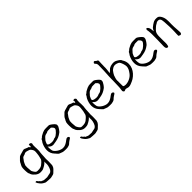

<svg xmlns="http://www.w3.org/2000/svg" viewBox="191 -1879 3220 3220"><g transform="rotate(-45 1801.5 -268.5)"><path d="M414 -237Q414 -237 419 -272Q422 -292 423 -309Q424 -327 424 -334Q424 -341 421 -355Q418 -368 413 -374Q407 -384 402 -391Q390 -407 388 -408Q378 -417 374 -418Q366 -420 351 -426Q343 -429 324 -434Q310 -437 306 -437Q298 -437 293 -436Q286 -436 283 -434Q273 -428 261 -423Q240 -417 237 -416H236Q233 -415 223 -411L222 -410Q216 -407 210 -402H209Q203 -397 193 -379Q180 -362 168 -345Q160 -332 151 -310Q140 -283 140 -282Q138 -269 138 -236Q138 -230 141 -197Q144 -168 144 -161Q143 -152 149 -141Q158 -123 161 -119Q173 -104 174 -100Q176 -96 189 -84Q196 -78 204 -76Q209 -74 222 -74Q264 -73 287 -79.5Q310 -86 326.5 -97.5Q343 -109 366 -131Q389 -153 398 -172Q402 -181 414 -237ZM410 -79Q413 -100 412 -101Q411 -105 407 -100Q401 -92 394 -86Q381 -74 371 -67Q361 -59 342 -49Q309 -30 301 -28Q276 -21 243 -21Q218 -21 199 -28Q175 -37 155 -53Q135 -69 120 -87Q101 -111 97 -125Q94 -139 93 -140L90 -143Q89 -143 86 -152Q82 -164 81 -170L78 -199L76 -237L77 -277Q78 -299 81 -308Q83 -316 95 -342Q103 -351 109 -367Q120 -398 181 -452Q195 -465 280 -486Q292 -489 299 -491Q307 -493 315 -493V-492V-490H324Q328 -488 331 -488L333 -487Q336 -484 346 -480Q355 -477 355 -477H356Q363 -472 367 -471Q369 -470 375 -469V-468L381 -467Q387 -466 388 -465Q393 -463 400 -461V-460L401 -459Q402 -457 406 -450Q411 -442 415 -439Q422 -434 426 -442L427 -443V-444Q427 -445 428 -453Q430 -458 429 -465V-466Q429 -466 427 -473L426 -477H425Q424 -477 424 -478L425 -483Q426 -485 427 -486Q428 -488 430 -489Q433 -490 441 -491Q447 -492 452 -492Q456 -491 459 -490H460Q464 -488 465 -487Q468 -484 472 -479Q473 -478 475 -477Q476 -475 477 -473Q479 -469 480 -467Q480 -463 480 -459Q479 -454 477 -448V-447Q474 -440 474 -432V-404Q474 -390 474 -382Q473 -362 476 -351V-298Q476 -283 475 -283H474H475Q474 -282 472 -267V-266Q471 -264 468 -225Q468 -225 465 -164L462 -117L464 -58Q464 -49 463 -22Q462 29 461 31Q458 37 457 42V43Q455 50 449 65Q448 67 440 78Q435 85 433 88Q431 90 431 90L418 104Q417 104 417 105H416Q414 107 382 138Q372 149 354 154L320 162Q316 163 302 166Q294 167 284 167Q275 167 240 165Q205 162 203 162Q184 162 172 156Q163 152 138 137Q120 126 116 120Q102 107 95 97Q90 88 86 84Q79 78 74 68Q73 66 67 52Q62 43 61 39Q61 35 64 34Q69 32 77 32Q89 32 91 36Q102 55 108 60Q126 71 129 76Q137 93 141 93Q146 94 148 94Q148 94 148 94H147Q148 94 148 94Q148 94 148 94Q161 98 172 105Q181 111 202 112L263 115L264 114Q265 114 301 106Q333 100 336 99Q349 97 363 84Q377 71 383.5 58Q390 45 397 27.5Q404 10 407.5 -11Q411 -32 411 -43Q410 -60 410 -79Z M644 -60Q642 -63 636 -68Q634 -71 632 -72Q631 -73 630 -74V-75Q575 -131 575 -208Q575 -242 584.5 -278.5Q594 -315 610 -346H611Q612 -351 615 -355.5Q618 -360 621 -363L622 -364L634 -382Q637 -386 638 -390Q640 -394 642 -399Q644 -402 646.5 -404.5Q649 -407 653 -408L654 -409H656V-411V-413H658H659H660Q662 -414 664 -415Q668 -417 671 -421Q674 -425 678 -428Q682 -431 686 -435Q698 -439 706 -446Q729 -459 747 -467Q765 -474 785 -479Q796 -481 805 -481Q814 -481 825 -482H874Q880 -482 888 -482Q895 -481 904 -479Q911 -477 924 -468Q937 -459 951 -448Q965 -437 977 -425Q988 -414 990 -408L991 -407Q998 -398 998 -387Q998 -365 992 -353Q986 -340 974 -322Q969 -314 964.5 -307.5Q960 -301 954 -294Q949 -287 944 -281.5Q939 -276 932 -270Q895 -242 860 -227Q825 -212 779 -205L752 -201Q735 -196 722 -196Q691 -196 674 -205Q656 -214 637 -234L632 -239L628 -244V-237V-231V-208Q628 -192 630 -175Q631 -158 636 -143Q643 -124 661 -106Q679 -88 701.5 -74Q724 -60 748 -52Q773 -43 795 -43Q829 -43 855 -55Q881 -67 902 -82Q912 -90 921 -96.5Q930 -103 938 -108Q951 -119 967 -119Q977 -119 989 -111Q1000 -103 1000 -93V-90Q998 -83 993 -79Q986 -73 980 -69H979Q968 -62 956.5 -54.5Q945 -47 935 -39Q927 -32 921 -26L910 -16Q903 -11 896 -7.5Q889 -4 881 -2H880Q863 4 846 6Q828 7 808 7Q788 7 774 5.5Q760 4 746 2L719 -8Q705 -13 685 -21Q683 -21 682 -22Q681 -23 679 -24V-25H678Q674 -27 673 -28L672 -29V-30Q668 -35 664 -38Q660 -41 657 -45Q654 -49 650 -52Q647 -55 644 -60ZM661 -315Q659 -310 654 -299Q649 -286 649 -280Q649 -269 660 -261Q669 -255 681 -251H682Q696 -248 710 -246Q724 -244 732 -244Q742 -244 759 -246Q776 -249 784 -253H785Q795 -260 800 -261Q805 -262 815 -263Q830 -264 850 -277Q869 -290 887 -306.5Q905 -323 918 -341Q931 -359 931 -374Q931 -380 926 -388Q922 -396 917 -404L915 -405V-406Q911 -407 910 -410Q907 -414 904 -416V-417Q899 -421 897 -423L892 -427V-428L891 -429H890H889H833Q825 -429 817 -428Q801 -427 791 -419Q788 -417 786 -416Q785 -416 785 -416Q783 -416 780 -415L766 -411Q754 -409 745 -406Q736 -403 729 -398Q722 -393 715 -387Q708 -380 700 -371Q692 -362 688 -357Q682 -352 677 -346V-345Q674 -340 670 -335Q665 -328 661 -315Z M1469 -237Q1469 -237 1474 -272Q1477 -292 1478 -309Q1479 -327 1479 -334Q1479 -341 1476 -355Q1473 -368 1468 -374Q1462 -384 1457 -391Q1445 -407 1443 -408Q1433 -417 1429 -418Q1421 -420 1406 -426Q1398 -429 1379 -434Q1365 -437 1361 -437Q1353 -437 1348 -436Q1341 -436 1338 -434Q1328 -428 1316 -423Q1295 -417 1292 -416H1291Q1288 -415 1278 -411L1277 -410Q1271 -407 1265 -402H1264Q1258 -397 1248 -379Q1235 -362 1223 -345Q1215 -332 1206 -310Q1195 -283 1195 -282Q1193 -269 1193 -236Q1193 -230 1196 -197Q1199 -168 1199 -161Q1198 -152 1204 -141Q1213 -123 1216 -119Q1228 -104 1229 -100Q1231 -96 1244 -84Q1251 -78 1259 -76Q1264 -74 1277 -74Q1319 -73 1342 -79.5Q1365 -86 1381.5 -97.5Q1398 -109 1421 -131Q1444 -153 1453 -172Q1457 -181 1469 -237ZM1465 -79Q1468 -100 1467 -101Q1466 -105 1462 -100Q1456 -92 1449 -86Q1436 -74 1426 -67Q1416 -59 1397 -49Q1364 -30 1356 -28Q1331 -21 1298 -21Q1273 -21 1254 -28Q1230 -37 1210 -53Q1190 -69 1175 -87Q1156 -111 1152 -125Q1149 -139 1148 -140L1145 -143Q1144 -143 1141 -152Q1137 -164 1136 -170L1133 -199L1131 -237L1132 -277Q1133 -299 1136 -308Q1138 -316 1150 -342Q1158 -351 1164 -367Q1175 -398 1236 -452Q1250 -465 1335 -486Q1347 -489 1354 -491Q1362 -493 1370 -493V-492V-490H1379Q1383 -488 1386 -488L1388 -487Q1391 -484 1401 -480Q1410 -477 1410 -477H1411Q1418 -472 1422 -471Q1424 -470 1430 -469V-468L1436 -467Q1442 -466 1443 -465Q1448 -463 1455 -461V-460L1456 -459Q1457 -457 1461 -450Q1466 -442 1470 -439Q1477 -434 1481 -442L1482 -443V-444Q1482 -445 1483 -453Q1485 -458 1484 -465V-466Q1484 -466 1482 -473L1481 -477H1480Q1479 -477 1479 -478L1480 -483Q1481 -485 1482 -486Q1483 -488 1485 -489Q1488 -490 1496 -491Q1502 -492 1507 -492Q1511 -491 1514 -490H1515Q1519 -488 1520 -487Q1523 -484 1527 -479Q1528 -478 1530 -477Q1531 -475 1532 -473Q1534 -469 1535 -467Q1535 -463 1535 -459Q1534 -454 1532 -448V-447Q1529 -440 1529 -432V-404Q1529 -390 1529 -382Q1528 -362 1531 -351V-298Q1531 -283 1530 -283H1529H1530Q1529 -282 1527 -267V-266Q1526 -264 1523 -225Q1523 -225 1520 -164L1517 -117L1519 -58Q1519 -49 1518 -22Q1517 29 1516 31Q1513 37 1512 42V43Q1510 50 1504 65Q1503 67 1495 78Q1490 85 1488 88Q1486 90 1486 90L1473 104Q1472 104 1472 105H1471Q1469 107 1437 138Q1427 149 1409 154L1375 162Q1371 163 1357 166Q1349 167 1339 167Q1330 167 1295 165Q1260 162 1258 162Q1239 162 1227 156Q1218 152 1193 137Q1175 126 1171 120Q1157 107 1150 97Q1145 88 1141 84Q1134 78 1129 68Q1128 66 1122 52Q1117 43 1116 39Q1116 35 1119 34Q1124 32 1132 32Q1144 32 1146 36Q1157 55 1163 60Q1181 71 1184 76Q1192 93 1196 93Q1201 94 1203 94Q1203 94 1203 94H1202Q1203 94 1203 94Q1203 94 1203 94Q1216 98 1227 105Q1236 111 1257 112L1318 115L1319 114Q1320 114 1356 106Q1388 100 1391 99Q1404 97 1418 84Q1432 71 1438.5 58Q1445 45 1452 27.5Q1459 10 1462.5 -11Q1466 -32 1466 -43Q1465 -60 1465 -79Z M1699 -60Q1697 -63 1691 -68Q1689 -71 1687 -72Q1686 -73 1685 -74V-75Q1630 -131 1630 -208Q1630 -242 1639.5 -278.5Q1649 -315 1665 -346H1666Q1667 -351 1670 -355.5Q1673 -360 1676 -363L1677 -364L1689 -382Q1692 -386 1693 -390Q1695 -394 1697 -399Q1699 -402 1701.5 -404.5Q1704 -407 1708 -408L1709 -409H1711V-411V-413H1713H1714H1715Q1717 -414 1719 -415Q1723 -417 1726 -421Q1729 -425 1733 -428Q1737 -431 1741 -435Q1753 -439 1761 -446Q1784 -459 1802 -467Q1820 -474 1840 -479Q1851 -481 1860 -481Q1869 -481 1880 -482H1929Q1935 -482 1943 -482Q1950 -481 1959 -479Q1966 -477 1979 -468Q1992 -459 2006 -448Q2020 -437 2032 -425Q2043 -414 2045 -408L2046 -407Q2053 -398 2053 -387Q2053 -365 2047 -353Q2041 -340 2029 -322Q2024 -314 2019.5 -307.5Q2015 -301 2009 -294Q2004 -287 1999 -281.5Q1994 -276 1987 -270Q1950 -242 1915 -227Q1880 -212 1834 -205L1807 -201Q1790 -196 1777 -196Q1746 -196 1729 -205Q1711 -214 1692 -234L1687 -239L1683 -244V-237V-231V-208Q1683 -192 1685 -175Q1686 -158 1691 -143Q1698 -124 1716 -106Q1734 -88 1756.5 -74Q1779 -60 1803 -52Q1828 -43 1850 -43Q1884 -43 1910 -55Q1936 -67 1957 -82Q1967 -90 1976 -96.5Q1985 -103 1993 -108Q2006 -119 2022 -119Q2032 -119 2044 -111Q2055 -103 2055 -93V-90Q2053 -83 2048 -79Q2041 -73 2035 -69H2034Q2023 -62 2011.5 -54.5Q2000 -47 1990 -39Q1982 -32 1976 -26L1965 -16Q1958 -11 1951 -7.5Q1944 -4 1936 -2H1935Q1918 4 1901 6Q1883 7 1863 7Q1843 7 1829 5.5Q1815 4 1801 2L1774 -8Q1760 -13 1740 -21Q1738 -21 1737 -22Q1736 -23 1734 -24V-25H1733Q1729 -27 1728 -28L1727 -29V-30Q1723 -35 1719 -38Q1715 -41 1712 -45Q1709 -49 1705 -52Q1702 -55 1699 -60ZM1716 -315Q1714 -310 1709 -299Q1704 -286 1704 -280Q1704 -269 1715 -261Q1724 -255 1736 -251H1737Q1751 -248 1765 -246Q1779 -244 1787 -244Q1797 -244 1814 -246Q1831 -249 1839 -253H1840Q1850 -260 1855 -261Q1860 -262 1870 -263Q1885 -264 1905 -277Q1924 -290 1942 -306.5Q1960 -323 1973 -341Q1986 -359 1986 -374Q1986 -380 1981 -388Q1977 -396 1972 -404L1970 -405V-406Q1966 -407 1965 -410Q1962 -414 1959 -416V-417Q1954 -421 1952 -423L1947 -427V-428L1946 -429H1945H1944H1888Q1880 -429 1872 -428Q1856 -427 1846 -419Q1843 -417 1841 -416Q1840 -416 1840 -416Q1838 -416 1835 -415L1821 -411Q1809 -409 1800 -406Q1791 -403 1784 -398Q1777 -393 1770 -387Q1763 -380 1755 -371Q1747 -362 1743 -357Q1737 -352 1732 -346V-345Q1729 -340 1725 -335Q1720 -328 1716 -315Z M2239 -70Q2241 -64 2244 -60H2245L2246 -59L2259 -54Q2270 -50 2287 -50Q2336 -50 2385.5 -74Q2435 -98 2464 -137Q2484 -163 2501 -194Q2517 -226 2517 -261Q2517 -272 2513 -291Q2509 -309 2502.5 -328.5Q2496 -348 2488 -364Q2479 -381 2472 -388Q2469 -390 2456 -397Q2438 -405 2434 -406Q2421 -411 2410 -412Q2399 -413 2393 -413Q2366 -413 2356 -405Q2351 -403 2338 -397V-396Q2328 -388 2317 -381Q2305 -372 2298 -360Q2289 -347 2287 -345Q2285 -343 2277 -330Q2259 -305 2246 -256Q2240 -232 2239 -229V-228Q2236 -213 2236 -199Q2236 -195 2237 -192Q2237 -189 2238 -187V-183Q2238 -175 2237 -166L2238 -79Q2238 -73 2239 -70ZM2211 8Q2209 9 2207 10Q2205 12 2199 12Q2187 12 2180 1Q2172 -10 2172 -20Q2172 -34 2176 -54Q2181 -80 2182 -121Q2183 -154 2184 -186Q2186 -218 2186 -249V-291Q2186 -293 2188 -354Q2192 -439 2195 -475Q2198 -511 2198 -596Q2198 -609 2197.5 -614Q2197 -619 2194 -632Q2192 -641 2187 -647Q2182 -653 2177 -658L2175 -660Q2172 -662 2172 -664L2170 -666V-667Q2164 -673 2164 -676Q2164 -684 2173 -694Q2181 -704 2190 -704Q2194 -704 2198 -701Q2203 -698 2205 -696V-695L2213 -689Q2215 -686 2220 -682Q2227 -677 2230 -676Q2233 -675 2234 -675Q2235 -675 2236 -674H2237Q2242 -673 2247 -666Q2252 -660 2255 -646L2244 -638H2253L2252 -634Q2251 -629 2250.5 -622.5Q2250 -616 2250 -609Q2249 -595 2249 -592V-584Q2248 -549 2248 -541Q2247 -539 2247 -533V-532Q2249 -521 2247 -488Q2246 -467 2244 -446L2240 -417Q2238 -401 2238 -386V-376L2245 -383L2250 -388Q2256 -390 2259 -396Q2262 -400 2267 -404Q2273 -409 2275 -411Q2295 -431 2298 -433Q2324 -446 2335 -450Q2361 -457 2373 -458Q2392 -460 2405 -460Q2421 -460 2438 -455Q2453 -449 2463 -443Q2475 -436 2487 -429Q2510 -415 2513 -411Q2516 -405 2520 -403V-402H2521Q2524 -401 2526 -399V-398Q2528 -396 2533 -384L2540 -369H2541Q2572 -320 2572 -261Q2572 -215 2554 -173Q2536 -131 2505 -96.5Q2474 -62 2435 -37Q2405 -18 2353 2Q2340 7 2327 10Q2314 13 2300 13Q2291 13 2283 11Q2267 6 2265 6Q2262 6 2259 5Q2255 3 2251 2Q2246 1 2242 1Q2239 0 2235.5 0Q2232 0 2232 0Q2220 6 2218 6ZM2259 5Q2258 5 2258 5Z M2713 -60Q2711 -63 2705 -68Q2703 -71 2701 -72Q2700 -73 2699 -74V-75Q2644 -131 2644 -208Q2644 -242 2653.5 -278.5Q2663 -315 2679 -346H2680Q2681 -351 2684 -355.5Q2687 -360 2690 -363L2691 -364L2703 -382Q2706 -386 2707 -390Q2709 -394 2711 -399Q2713 -402 2715.5 -404.5Q2718 -407 2722 -408L2723 -409H2725V-411V-413H2727H2728H2729Q2731 -414 2733 -415Q2737 -417 2740 -421Q2743 -425 2747 -428Q2751 -431 2755 -435Q2767 -439 2775 -446Q2798 -459 2816 -467Q2834 -474 2854 -479Q2865 -481 2874 -481Q2883 -481 2894 -482H2943Q2949 -482 2957 -482Q2964 -481 2973 -479Q2980 -477 2993 -468Q3006 -459 3020 -448Q3034 -437 3046 -425Q3057 -414 3059 -408L3060 -407Q3067 -398 3067 -387Q3067 -365 3061 -353Q3055 -340 3043 -322Q3038 -314 3033.5 -307.5Q3029 -301 3023 -294Q3018 -287 3013 -281.5Q3008 -276 3001 -270Q2964 -242 2929 -227Q2894 -212 2848 -205L2821 -201Q2804 -196 2791 -196Q2760 -196 2743 -205Q2725 -214 2706 -234L2701 -239L2697 -244V-237V-231V-208Q2697 -192 2699 -175Q2700 -158 2705 -143Q2712 -124 2730 -106Q2748 -88 2770.5 -74Q2793 -60 2817 -52Q2842 -43 2864 -43Q2898 -43 2924 -55Q2950 -67 2971 -82Q2981 -90 2990 -96.5Q2999 -103 3007 -108Q3020 -119 3036 -119Q3046 -119 3058 -111Q3069 -103 3069 -93V-90Q3067 -83 3062 -79Q3055 -73 3049 -69H3048Q3037 -62 3025.5 -54.5Q3014 -47 3004 -39Q2996 -32 2990 -26L2979 -16Q2972 -11 2965 -7.5Q2958 -4 2950 -2H2949Q2932 4 2915 6Q2897 7 2877 7Q2857 7 2843 5.5Q2829 4 2815 2L2788 -8Q2774 -13 2754 -21Q2752 -21 2751 -22Q2750 -23 2748 -24V-25H2747Q2743 -27 2742 -28L2741 -29V-30Q2737 -35 2733 -38Q2729 -41 2726 -45Q2723 -49 2719 -52Q2716 -55 2713 -60ZM2730 -315Q2728 -310 2723 -299Q2718 -286 2718 -280Q2718 -269 2729 -261Q2738 -255 2750 -251H2751Q2765 -248 2779 -246Q2793 -244 2801 -244Q2811 -244 2828 -246Q2845 -249 2853 -253H2854Q2864 -260 2869 -261Q2874 -262 2884 -263Q2899 -264 2919 -277Q2938 -290 2956 -306.5Q2974 -323 2987 -341Q3000 -359 3000 -374Q3000 -380 2995 -388Q2991 -396 2986 -404L2984 -405V-406Q2980 -407 2979 -410Q2976 -414 2973 -416V-417Q2968 -421 2966 -423L2961 -427V-428L2960 -429H2959H2958H2902Q2894 -429 2886 -428Q2870 -427 2860 -419Q2857 -417 2855 -416Q2854 -416 2854 -416Q2852 -416 2849 -415L2835 -411Q2823 -409 2814 -406Q2805 -403 2798 -398Q2791 -393 2784 -387Q2777 -380 2769 -371Q2761 -362 2757 -357Q2751 -352 2746 -346V-345Q2743 -340 2739 -335Q2734 -328 2730 -315Z M3492 -6Q3492 -41 3493 -59L3495 -94Q3496 -111 3496 -147V-183Q3496 -207 3495 -228Q3494 -250 3492 -282Q3491 -313 3489 -339Q3487 -365 3483 -383Q3479 -401 3473 -409Q3469 -415 3457 -423Q3451 -428 3432 -428Q3406 -428 3396 -421Q3383 -410 3367 -403Q3349 -394 3330 -376Q3312 -359 3293 -341Q3271 -317 3265 -295Q3256 -262 3256 -231Q3255 -196 3256 -166Q3256 -136 3256 -111Q3256 -107 3257 -94Q3257 -82 3257 -75Q3257 -61 3256 -47Q3254 -26 3249 -9Q3244 5 3234 5Q3217 5 3210 -1Q3203 -7 3199 -16Q3195 -24 3194 -36Q3193 -48 3193 -60Q3193 -67 3193 -73Q3194 -80 3194 -86Q3196 -147 3197 -208.5Q3198 -270 3198 -332Q3198 -350 3197 -368Q3195 -402 3194 -407Q3193 -416 3191 -428Q3188 -442 3188 -446Q3188 -452 3188 -454Q3189 -456 3192 -464Q3193 -469 3197 -472Q3199 -475 3203 -475Q3206 -472 3209 -470H3212L3214 -469Q3224 -465 3234 -447Q3242 -435 3245 -421Q3247 -409 3249 -396Q3250 -381 3252 -368L3255 -350L3262 -367Q3265 -378 3272 -386Q3279 -396 3284 -403Q3289 -408 3301 -417Q3313 -427 3327 -437Q3341 -447 3356 -455.5Q3371 -464 3378 -467Q3392 -473 3407 -475Q3422 -476 3437 -476Q3467 -476 3481 -467Q3496 -458 3512 -436Q3528 -411 3536 -386Q3544 -360 3546 -335Q3548 -316 3548 -296Q3548 -289 3548 -273Q3547 -255 3547 -225Q3547 -201 3548 -163.5Q3549 -126 3553 -89Q3556 -64 3556 -38Q3556 -30 3556 -21Q3555 -13 3552 -6Q3549 1 3543 5Q3535 10 3525 9Q3521 9 3506 2Q3502 1 3499 -2Q3492 -6 3492 -6ZM3543 5ZM3284 -403Z"/></g></svg>

Font: ToneOZ-Tsuipita-TC
Style: Tsuipita-TC
Weight: 400
Designer: :Jeffrey Xuan (Chih-Lin Hsuan)  :
Foundry: jeffreyx@gmail.com, cjkFonts.io
Version: Version 0.24071